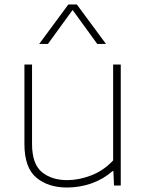

<svg xmlns="http://www.w3.org/2000/svg" viewBox="-20 -828 657 857"><path d="M279 9Q194.5 9 141.8 -35.5Q89 -80 89 -185V-540H123V-186Q123 -96 166.8 -60Q210.5 -24 280 -24Q332.5 -24 387.5 -45.2Q442.5 -66.5 485 -112V-540H519V0H489L486 -64H482Q441 -28 388.5 -9.5Q336 9 279 9ZM155 -632 285 -808H323L453 -632H414L304 -783.5L194 -632Z"/></svg>

Font: Encode Sans Expanded Thin
Style: Regular
Weight: 100
Width: 7
Designer: Multiple Designers
Foundry: Impallari Type
Version: Version 3.000; ttfautohint (v1.8.3) -l 8 -r 50 -G 200 -x 14 